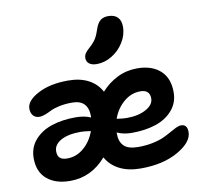

<svg xmlns="http://www.w3.org/2000/svg" viewBox="-88 -895 1082 1012"><g transform="rotate(-10 453.5 -388.5)"><path d="M453.1 -560.1Q426.3 -560.1 412.1 -571.3Q397.9 -582.5 397.9 -601.1Q397.9 -616.2 405.8 -627.4Q413.6 -638.7 433.1 -655.8Q455.1 -675.8 466.1 -694.6Q477.1 -713.4 486.8 -744.1Q497.6 -774.9 513.7 -786.9Q529.8 -798.8 554.2 -798.8Q587.4 -798.8 604.7 -781.2Q622.1 -763.7 622.1 -730Q622.1 -686.5 597.2 -646.7Q572.3 -606.9 533.2 -583.5Q494.1 -560.1 453.1 -560.1ZM208 22Q129.9 22 84 -16.8Q38.1 -55.7 38.1 -128.9Q38.1 -185.5 72.8 -225.6Q107.4 -265.6 164.1 -284.4Q220.7 -303.2 293 -303.2Q340.3 -303.2 373 -288.1Q374 -290 374 -293.9Q374 -382.8 288.1 -382.8Q250 -382.8 219 -376Q188 -369.1 171.9 -360.8Q155.8 -352.5 138.4 -345.7Q121.1 -338.9 106.9 -338.9Q85.4 -338.9 73.2 -352.8Q61 -366.7 61 -390.1Q61 -432.6 125.7 -466.8Q190.4 -501 287.1 -501Q351.6 -501 396.2 -477.3Q440.9 -453.6 463.9 -410.2Q501.5 -452.6 550.8 -476.8Q600.1 -501 657.2 -501Q734.4 -501 779.8 -460.7Q825.2 -420.4 825.2 -344.2Q825.2 -288.1 790.5 -248Q755.9 -208 699.7 -189.5Q643.6 -170.9 571.8 -170.9Q527.3 -170.9 492.2 -187V-181.2Q492.2 -137.7 515.1 -114.7Q538.1 -91.8 591.8 -91.8Q634.3 -91.8 670.2 -99.4Q706.1 -106.9 729.2 -117.7Q752.4 -128.4 771 -139.2Q789.6 -149.9 805.2 -157.5Q820.8 -165 833 -165Q866.2 -165 866.2 -124Q866.2 -69.8 785.9 -23.9Q705.6 22 585.9 22Q518.6 22 471.7 -2.2Q424.8 -26.4 400.9 -69.8Q321.3 22 208 22ZM652.8 -378.9Q603.5 -378.9 563.5 -344.7Q523.4 -310.5 504.9 -257.8Q538.1 -252.9 559.1 -252.9Q621.1 -252.9 662.1 -275.6Q703.1 -298.3 703.1 -332Q703.1 -378.9 652.8 -378.9ZM161.1 -144Q161.1 -120.6 173.3 -108.9Q185.5 -97.2 212.9 -97.2Q262.2 -97.2 301.8 -131.1Q341.3 -165 359.9 -217.8Q323.7 -223.1 306.2 -223.1Q238.3 -223.1 199.7 -201.4Q161.1 -179.7 161.1 -144Z"/></g></svg>

Font: Shantell Sans Irregular Bouncy
Style: Regular
Weight: 600
Designer: Stephen Nixon, Anya Danilova, Shantell Martin
Foundry: Arrow Type
Version: Version 1.006;[9816181b4]